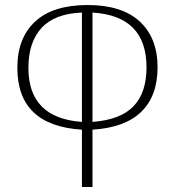

<svg xmlns="http://www.w3.org/2000/svg" viewBox="-20 -744 696 764"><path d="M306 0V-228Q49 -244 49 -474Q49 -593 120 -658.5Q191 -724 329 -724Q465 -724 536 -658.5Q607 -593 607 -476Q607 -362 542 -299Q477 -236 348 -228V0ZM306 -259V-694Q198 -690 145.5 -633Q93 -576 93 -474Q93 -274 306 -259ZM348 -259Q459 -267 511 -321Q563 -375 563 -476Q563 -681 348 -694Z"/></svg>

Font: Noto Serif Georgian SemiCondensed ExtraLight
Style: Regular
Weight: 200
Width: 4
Designer: Monotype Design Team, Akaki Razmadze
Foundry: Google LLC
Version: Version 2.003; ttfautohint (v1.8.4.7-5d5b)